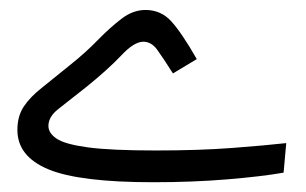

<svg xmlns="http://www.w3.org/2000/svg" viewBox="-20 -371 626 393"><path d="M293.5 2Q142.6 2 79.1 -24.4Q15.6 -50.8 15.6 -105Q15.6 -133.3 28.8 -153.1Q42 -172.9 66.4 -191.9Q90.3 -210.9 122.6 -237.3Q155.3 -263.2 180.7 -289.6Q206.1 -315.4 229.2 -333Q252.4 -350.6 277.8 -350.6Q309.6 -350.6 330.8 -327.1Q352.1 -303.7 382.8 -250L334 -220.7Q313 -253.9 301.3 -269.8Q289.6 -285.6 273.4 -285.6Q254.4 -285.6 228 -257.3Q201.2 -229 157.7 -193.8Q121.1 -164.6 100.1 -148.4Q79.1 -132.3 79.1 -113.3Q79.1 -98.6 95.9 -87.2Q112.8 -75.7 160.2 -69.3Q207.5 -63 298.8 -63Q387.2 -63 454.6 -68.1Q522 -73.2 565.9 -78.1L560.5 -17.6Q516.1 -9.8 445.3 -3.9Q374.5 2 293.5 2Z"/></svg>

Font: CaskaydiaMono NF Light
Style: Regular
Weight: 300
Designer: Aaron Bell
Foundry: Saja Typeworks
Version: Version 2111.001; ttfautohint (v1.8.4);Nerd Fonts 3.1.1